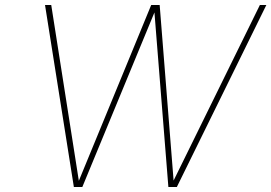

<svg xmlns="http://www.w3.org/2000/svg" viewBox="-20 -752 1091 772"><path d="M161 -732H186L297 -25L588 -732H622L678 -26L1025 -732H1051L691 0H657L601 -702L311 0H277Z"/></svg>

Font: Exo Thin
Style: Italic
Weight: 250
Italic angle: -9°
Designer: Natanael Gama
Foundry: Natanael Gama
Version: Version 1.500; ttfautohint (v1.6)